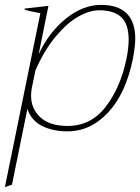

<svg xmlns="http://www.w3.org/2000/svg" viewBox="-27 -527 573 785"><path d="M138 -473Q92 -481 73 -488L74 -492L171 -503L131 -305Q173 -395 242.5 -451Q312 -507 386 -507Q526 -507 526 -368Q526 -338 516 -285Q487 -144 415 -67Q343 10 249 10Q189 10 145 -12Q101 -34 85 -82L22 228L-7 238ZM490 -286Q499 -331 499 -365Q499 -428 469 -456.5Q439 -485 379 -485Q339 -485 293 -459Q247 -433 201 -378Q155 -323 118 -240L103 -167Q100 -151 100 -136Q100 -82 138.5 -47Q177 -12 249 -12Q345 -12 405.5 -91Q466 -170 490 -286Z"/></svg>

Font: Trirong Thin
Style: Italic
Weight: 250
Italic angle: -12°
Designer: Katatrad Team
Foundry: CadsonDemak
Version: Version 1.001